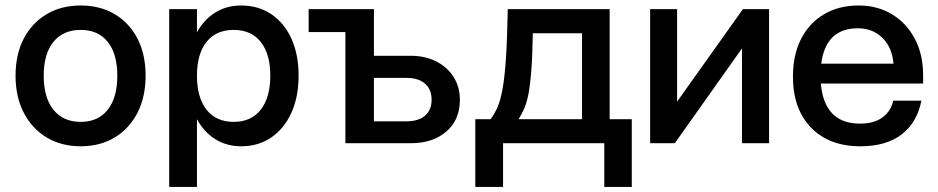

<svg xmlns="http://www.w3.org/2000/svg" viewBox="-20 -534 3499 716"><path d="M38 -252Q38 -331 68.5 -389.8Q99 -448.5 153.8 -481Q208.5 -513.5 281 -513.5Q353.5 -513.5 408 -481Q462.5 -448.5 492.8 -389.8Q523 -331 523 -252Q523 -173 492.8 -113.8Q462.5 -54.5 408 -21.5Q353.5 11.5 281 11.5Q208.5 11.5 153.8 -21.5Q99 -54.5 68.5 -113.8Q38 -173 38 -252ZM417.5 -252Q417.5 -333 381.8 -377.8Q346 -422.5 281 -422.5Q215.5 -422.5 179.2 -377.8Q143 -333 143 -252Q143 -170 179.2 -124.8Q215.5 -79.5 281 -79.5Q346 -79.5 381.8 -124.8Q417.5 -170 417.5 -252Z M611 -500H714.5V-413.5Q740.5 -461 782.8 -487.2Q825 -513.5 879.5 -513.5Q943.5 -513.5 991.8 -481Q1040 -448.5 1066.8 -389.8Q1093.5 -331 1093.5 -252Q1093.5 -173 1066.8 -113.8Q1040 -54.5 991.8 -21.5Q943.5 11.5 879.5 11.5Q825 11.5 782.8 -15Q740.5 -41.5 714.5 -89.5V163H611ZM988 -252Q988 -333 952.2 -377.8Q916.5 -422.5 851.5 -422.5Q786 -422.5 750.2 -377.8Q714.5 -333 714.5 -252Q714.5 -170 750.2 -124.8Q786 -79.5 851.5 -79.5Q916.5 -79.5 952.2 -124.8Q988 -170 988 -252Z M1511.5 -326Q1565.5 -326 1606.8 -305Q1648 -284 1671.5 -247Q1695 -210 1695 -161.5Q1695 -87 1644.5 -43.5Q1594 0 1513 0H1268V-414.5H1131V-500H1374.5V-326ZM1495 -81.5Q1540 -81.5 1564.8 -102.5Q1589.5 -123.5 1589.5 -162Q1589.5 -200.5 1565 -222Q1540.5 -243.5 1496.5 -243.5H1374.5V-81.5Z M1873.5 -500H2253.5V-89.5H2336V163H2233.5V0H1856V163H1752.5V-89.5H1809.5Q1824.5 -109.5 1835.5 -134.8Q1846.5 -160 1854.2 -202.8Q1862 -245.5 1866.8 -316.8Q1871.5 -388 1873.5 -500ZM1914 -89.5H2150.5V-410H1967Q1965.5 -321.5 1961 -266.5Q1956.5 -211.5 1949.8 -179Q1943 -146.5 1933.8 -126.8Q1924.5 -107 1914 -89.5Z M2505 -500V-155L2750.5 -500H2848V0H2747V-353.5L2496.5 0H2404.5V-500Z M2937 -248.5Q2937 -329 2967.2 -388.5Q2997.5 -448 3052.8 -480.8Q3108 -513.5 3182 -513.5Q3252 -513.5 3306.2 -480.8Q3360.5 -448 3391.5 -389.5Q3422.5 -331 3422.5 -253V-222.5H3041Q3054 -73 3187.5 -73Q3239.5 -73 3271 -96.2Q3302.5 -119.5 3311 -158.5H3416Q3400.5 -78 3343 -33.2Q3285.5 11.5 3188.5 11.5Q3072 11.5 3004.5 -58.2Q2937 -128 2937 -248.5ZM3179 -428.5Q3059.5 -428.5 3042.5 -296.5H3312Q3307 -357 3270.8 -392.8Q3234.5 -428.5 3179 -428.5Z"/></svg>

Font: Overused Grotesk Medium
Style: Regular
Weight: 525
Version: Version 0.004